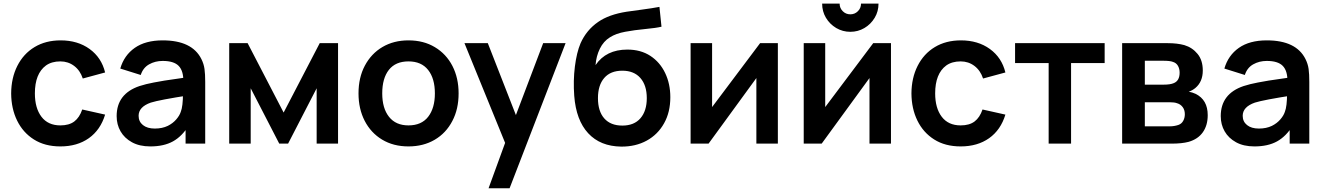

<svg xmlns="http://www.w3.org/2000/svg" viewBox="-20 -772 7118 1032"><path d="M304.5 15Q221 15 162 -22.5Q103.5 -59.5 72 -123.8Q40.5 -188 40 -270Q40.5 -353 73 -417.5Q106 -483 165.8 -519Q225.5 -555 306 -555Q397.5 -555 461.5 -508.8Q525.5 -462.5 545 -382.5L425 -350Q411 -393 378.8 -417.5Q346.5 -442 304.5 -442Q258 -442 227 -420Q167.5 -376 167.5 -270Q167.5 -191 202.8 -144.5Q238 -98 304.5 -98Q351.5 -98 379.5 -119.2Q407.5 -140.5 422 -183.5L545 -156Q520 -73.5 457.5 -29.2Q395 15 304.5 15Z M788 15Q729.5 15 689 -7.5Q649 -29.5 628 -66Q607 -102.5 607 -148Q607 -268 730 -309.5Q764 -320.5 806.5 -328.5Q834 -334 864.2 -338.8Q894.5 -343.5 940.8 -350Q987 -356.5 1008.5 -360L965.5 -335.5Q966 -392 940 -418.2Q914 -444.5 854.5 -444.5Q814 -444.5 781.5 -426.2Q749 -408 736.5 -369L626.5 -403.5Q647 -474.5 704.5 -514.8Q762 -555 854.5 -555Q1012.5 -555 1062.5 -454.5Q1075.5 -428.5 1079.2 -401.2Q1083 -374 1083 -331.5V0H977.5V-117L995 -98Q958.5 -39 909.5 -12Q860.5 15 788 15ZM812 -81Q852 -81 882 -95.5Q909 -109 927 -129.8Q945 -150.5 951.5 -170.5Q963.5 -200 963.5 -271.5L1000.5 -260.5Q836 -235 790.5 -220.5Q725 -197.5 725 -149.5Q725 -118.5 748.2 -99.8Q771.5 -81 812 -81Z M1327.5 0H1212V-540H1311L1504.5 -167L1698.5 -540H1797V0H1682V-297.5L1528.5 0H1481L1327.5 -297.5Z M2175.5 15Q2094.5 15 2034 -21.5Q1973.5 -58 1940.2 -122.5Q1907 -187 1907 -270Q1907 -355 1941 -419Q1975.5 -484 2036 -519.5Q2096.5 -555 2175.5 -555Q2257 -555 2317.5 -518.5Q2378.5 -482 2411.8 -417.5Q2445 -353 2445 -270Q2445 -185.5 2411.5 -122Q2377.5 -56.5 2316.5 -20.8Q2255.5 15 2175.5 15ZM2175.5 -98Q2245.5 -98 2281.5 -144.5Q2317.5 -191 2317.5 -270Q2317.5 -350 2281.2 -396Q2245 -442 2175.5 -442Q2106 -442 2070.2 -396.5Q2034.5 -351 2034.5 -270Q2034.5 -190 2071 -144Q2107.5 -98 2175.5 -98Z M2719 240H2606L2695 -4L2476.5 -540H2602L2753 -153.5L2899.5 -540H3020Z M3319 16Q3206.5 14.5 3141.5 -55.8Q3076.5 -126 3066.5 -257Q3060.5 -338.5 3070 -414.2Q3079.5 -490 3100.5 -539.5Q3132 -610.5 3195 -654Q3252.5 -694 3348 -709Q3365 -711.5 3426.5 -719.8Q3488 -728 3524.5 -735L3535.5 -628.5Q3507 -621.5 3448.5 -616Q3390 -610.5 3340.2 -601.2Q3290.5 -592 3258.5 -571.5Q3224 -550.5 3204.2 -510.2Q3184.5 -470 3181 -422Q3237.5 -505.5 3352 -505.5Q3424 -505.5 3476 -471.5Q3527.5 -437.5 3555.2 -379.5Q3583 -321.5 3583 -249.5Q3583 -169 3549.5 -109.5Q3516 -49 3456.2 -16.2Q3396.5 16.5 3319 16ZM3325 -97Q3388.5 -97 3422.5 -136.5Q3456.5 -176 3456.5 -244.5Q3456.5 -313.5 3422 -352.8Q3387.5 -392 3325 -392Q3261.5 -392 3227.8 -353Q3194 -314 3194 -244.5Q3194 -174 3228 -135.5Q3262 -97 3325 -97Z M4065.5 -540H4161V0H4045.5V-352.5L3788.5 0H3692V-540H3807.5V-196.5Z M4474.5 -621.5Q4439.5 -642.5 4419.2 -676.8Q4399 -711 4399 -752.5H4493Q4493 -728.5 4509.8 -711.8Q4526.5 -695 4550.5 -695Q4574.5 -695 4591.2 -711.8Q4608 -728.5 4608 -752.5H4702Q4702 -710.5 4681.5 -676.5Q4660.5 -641.5 4626 -621.2Q4591.5 -601 4550.5 -601Q4509.5 -601 4474.5 -621.5ZM4673.5 -540H4769V0H4653.5V-352.5L4396.5 0H4300V-540H4415.5V-196.5Z M5143.5 15Q5060 15 5001 -22.5Q4942.5 -59.5 4911 -123.8Q4879.5 -188 4879 -270Q4879.5 -353 4912 -417.5Q4945 -483 5004.8 -519Q5064.5 -555 5145 -555Q5236.5 -555 5300.5 -508.8Q5364.5 -462.5 5384 -382.5L5264 -350Q5250 -393 5217.8 -417.5Q5185.5 -442 5143.5 -442Q5097 -442 5066 -420Q5006.5 -376 5006.5 -270Q5006.5 -191 5041.8 -144.5Q5077 -98 5143.5 -98Q5190.5 -98 5218.5 -119.2Q5246.5 -140.5 5261 -183.5L5384 -156Q5359 -73.5 5296.5 -29.2Q5234 15 5143.5 15Z M5737 0H5616.5V-433H5436V-540H5917.5V-433H5737Z M6277 0H6011.5V-540H6257Q6307.5 -540 6346 -529.5Q6389 -516.5 6417 -482.2Q6445 -448 6445 -393Q6445 -332.5 6405 -299Q6388.5 -285.5 6369.5 -279Q6388.5 -276 6406.5 -267.5Q6471.5 -235.5 6471.5 -153Q6471.5 -98 6445.2 -61Q6419 -24 6368.5 -9.5Q6332.5 0 6277 0ZM6133.5 -222.5V-93H6268.5Q6291.5 -93 6314 -100.5Q6331 -106.5 6339.8 -122.5Q6348.5 -138.5 6348.5 -158Q6348.5 -181 6336.8 -196.5Q6325 -212 6307 -217Q6293.5 -222.5 6266 -222.5ZM6133.5 -445.5V-317H6233.5Q6270.5 -317 6288.5 -325Q6320.5 -337.5 6320.5 -381.5Q6320.5 -402.5 6311.5 -418.2Q6302.5 -434 6284 -439.5Q6269 -445.5 6231 -445.5Z M6722.5 15Q6664 15 6623.5 -7.5Q6583.5 -29.5 6562.5 -66Q6541.5 -102.5 6541.5 -148Q6541.5 -268 6664.5 -309.5Q6698.5 -320.5 6741 -328.5Q6768.5 -334 6798.8 -338.8Q6829 -343.5 6875.2 -350Q6921.5 -356.5 6943 -360L6900 -335.5Q6900.5 -392 6874.5 -418.2Q6848.5 -444.5 6789 -444.5Q6748.5 -444.5 6716 -426.2Q6683.5 -408 6671 -369L6561 -403.5Q6581.5 -474.5 6639 -514.8Q6696.5 -555 6789 -555Q6947 -555 6997 -454.5Q7010 -428.5 7013.8 -401.2Q7017.5 -374 7017.5 -331.5V0H6912V-117L6929.5 -98Q6893 -39 6844 -12Q6795 15 6722.5 15ZM6746.5 -81Q6786.5 -81 6816.5 -95.5Q6843.5 -109 6861.5 -129.8Q6879.5 -150.5 6886 -170.5Q6898 -200 6898 -271.5L6935 -260.5Q6770.5 -235 6725 -220.5Q6659.5 -197.5 6659.5 -149.5Q6659.5 -118.5 6682.8 -99.8Q6706 -81 6746.5 -81Z"/></svg>

Font: Vortex Mix
Style: Bold
Weight: 700
Designer: Mikhail Sharanda
Foundry: Mikhail Sharanda
Version: Version 4.504;Glyphs 3.1.2 (3151)